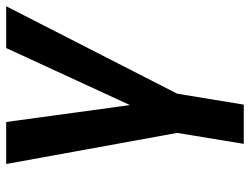

<svg xmlns="http://www.w3.org/2000/svg" viewBox="-112 -473 789 605"><g transform="rotate(-90 282.5 -170.5)"><path d="M68.2 -545.5H200.6L253.9 -155.5L433.6 -545.5H565.3L289.8 -6.7L255.3 203.1H131.7L166.2 -6.7Z"/></g></svg>

Font: Inter UI Semi Bold
Style: Italic
Weight: 600
Italic angle: -9.39999°
Designer: Rasmus Andersson
Foundry: rsms
Version: 3.2;8d6f07862